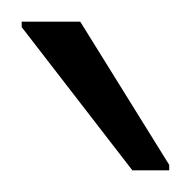

<svg xmlns="http://www.w3.org/2000/svg" viewBox="-20 -754 176 177"><path d="M102 -597 0 -729V-734H54L136 -602V-597Z"/></svg>

Font: Saira Semi Condensed ExtraLight
Style: Regular
Weight: 200
Width: 4
Designer: Hector Gatti with collaboration of the Omnibus-Type team
Foundry: Omnibus-Type
Version: Version 1.001; ttfautohint (v1.8)